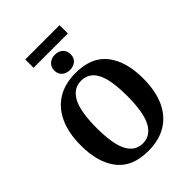

<svg xmlns="http://www.w3.org/2000/svg" viewBox="-240 -941 1061 1061"><g transform="rotate(-45 291.0 -410.5)"><path d="M281 9Q157 9 97.5 -67Q38 -143 38 -276Q38 -373 69 -441Q100 -509 158.5 -545Q217 -581 300 -581Q425 -581 484.5 -504.5Q544 -428 544 -296Q544 -199 513.5 -131Q483 -63 424 -27Q365 9 281 9ZM292 -529Q232 -529 200 -470.5Q168 -412 168 -283Q168 -158 198.5 -100Q229 -42 289 -42Q349 -42 381 -101Q413 -160 413 -290Q413 -415 383 -472Q353 -529 292 -529ZM291 -614Q263 -614 245 -630Q227 -646 227 -673Q227 -700 245 -716.5Q263 -733 291 -733Q320 -733 337.5 -716.5Q355 -700 355 -673Q355 -646 337.5 -630Q320 -614 291 -614ZM157 -830H425V-765H157Z"/></g></svg>

Font: Rasa SemiBold
Style: Regular
Weight: 600
Designer: Anna Giedrys (Yrsa+Rasa design), David Brezina (Yrsa art-direction, Rasa art-direction, design)
Foundry: Rosetta Type Foundry
Version: Version 2.004